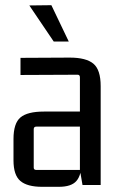

<svg xmlns="http://www.w3.org/2000/svg" viewBox="-20 -713 456 740"><path d="M207 7H142Q85 7 58.5 -15.5Q32 -38 32 -95V-177Q32 -238 59 -260.5Q86 -283 149 -283H298V-225H120Q110 -225 110 -215V-67Q110 -58 120 -58H288V-415Q288 -425 279 -425L59 -424V-490L249 -491Q312 -491 340 -467.5Q368 -444 368 -381V0H298L288 -58L294 -85Q294 -38 274.5 -15.5Q255 7 207 7ZM93 -692 187 -553H245L178 -693Z"/></svg>

Font: Gemunu Libre ExtraLight
Style: Regular
Weight: 400
Version: Version 1.100